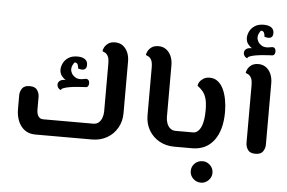

<svg xmlns="http://www.w3.org/2000/svg" viewBox="-66 -961 1917 1283"><g transform="rotate(5 893.0 -320.0)"><path d="M195 0Q151 0 122 -22.5Q93 -45 79 -81Q65 -117 65 -160V-253Q65 -276 79 -297.5Q93 -319 130 -319Q167 -319 181 -297.5Q195 -276 195 -253V-170Q195 -138 206.5 -122Q218 -106 238 -106H574Q597 -106 611.5 -119Q626 -132 633 -152.5Q640 -173 640 -193V-513Q640 -549 631 -565Q622 -581 611 -586Q600 -591 594 -594Q594 -603 601.5 -618.5Q609 -634 626.5 -647Q644 -660 673 -660Q703 -660 724.5 -644.5Q746 -629 758 -602Q770 -575 770 -540V-193Q770 -138 744.5 -94Q719 -50 675 -25Q631 0 574 0ZM340 -311Q328 -314 320.5 -325Q313 -336 314 -349Q315 -362 327 -371.5Q339 -381 366 -381Q353 -387 339 -404.5Q325 -422 325 -447Q325 -468 336 -490.5Q347 -513 370.5 -528.5Q394 -544 432 -544Q452 -544 467 -538.5Q482 -533 490.5 -522Q499 -511 499 -493Q499 -474 489.5 -466.5Q480 -459 467 -459.5Q454 -460 441 -465Q442 -477 436.5 -490Q431 -503 415 -503Q409 -496 402.5 -483.5Q396 -471 396 -457Q396 -442 404 -428Q412 -414 427 -404.5Q442 -395 462 -395Q474 -395 484 -397.5Q494 -400 501 -400Q516 -400 521 -386.5Q526 -373 521.5 -359.5Q517 -346 505 -345Q501 -345 483 -344Q465 -343 441 -341Q417 -339 394 -335Q371 -331 355.5 -325Q340 -319 340 -311Z M1127 0Q1071 0 1026.5 -25Q982 -50 956.5 -94Q931 -138 931 -193V-513Q931 -549 922 -565Q913 -581 902 -586Q891 -591 885 -594Q885 -602 892.5 -618Q900 -634 917.5 -647Q935 -660 965 -660Q994 -660 1015.5 -644.5Q1037 -629 1049 -602Q1061 -575 1061 -540V-193Q1061 -173 1068 -152.5Q1075 -132 1090 -119Q1105 -106 1127 -106H1154V0ZM1154 0V-106Q1165 -106 1169.5 -91.5Q1174 -77 1174 -53Q1174 -29 1169.5 -14.5Q1165 0 1154 0Z M1154 0V-106H1246Q1257 -106 1267 -112Q1277 -118 1286 -129.5Q1295 -141 1301.5 -159.5Q1308 -178 1311.5 -203.5Q1315 -229 1315 -261Q1315 -310 1306.5 -339Q1298 -368 1283 -386Q1268 -404 1247 -419Q1247 -430 1255.5 -444Q1264 -458 1281.5 -469Q1299 -480 1324 -480Q1355 -480 1378 -462Q1401 -444 1415.5 -413.5Q1430 -383 1437.5 -343.5Q1445 -304 1445 -260Q1445 -139 1393 -69.5Q1341 0 1246 0ZM1154 0Q1144 0 1139 -14.5Q1134 -29 1134 -53Q1134 -77 1139 -91.5Q1144 -106 1154 -106ZM1325.4 224Q1294 224 1272.5 202.6Q1251 181.2 1251 152.2Q1251 122 1272.4 101Q1293.7 80 1325.1 80Q1354 80 1375.5 101.2Q1397 122.4 1397 152.3Q1397 181 1375.6 202.5Q1354.3 224 1325.4 224Z M1671 0Q1634 0 1620 -21.5Q1606 -43 1606 -68V-452Q1606 -488 1597 -504Q1588 -520 1577 -525Q1566 -530 1560 -533Q1560 -541 1567.5 -557Q1575 -573 1592.5 -586Q1610 -599 1640 -599Q1669 -599 1690.5 -583.5Q1712 -568 1724 -541Q1736 -514 1736 -479V-66Q1736 -43 1722 -21.5Q1708 0 1671 0ZM1562 -631Q1550 -634 1542.5 -645Q1535 -656 1536 -669Q1537 -682 1549 -691.5Q1561 -701 1588 -701Q1575 -707 1561 -724.5Q1547 -742 1547 -767Q1547 -788 1558 -810.5Q1569 -833 1592.5 -848.5Q1616 -864 1654 -864Q1674 -864 1689 -858.5Q1704 -853 1712.5 -842Q1721 -831 1721 -813Q1721 -794 1711.5 -786.5Q1702 -779 1689 -779.5Q1676 -780 1663 -785Q1664 -797 1658.5 -810Q1653 -823 1637 -823Q1631 -816 1624.5 -803.5Q1618 -791 1618 -777Q1618 -762 1626 -748Q1634 -734 1649 -724.5Q1664 -715 1684 -715Q1696 -715 1706 -717.5Q1716 -720 1723 -720Q1738 -720 1743 -706.5Q1748 -693 1743.5 -679.5Q1739 -666 1727 -665Q1723 -665 1705 -664Q1687 -663 1663 -661Q1639 -659 1616 -655Q1593 -651 1577.5 -645Q1562 -639 1562 -631Z"/></g></svg>

Font: El Messiri
Style: Regular
Weight: 400
Designer: Mohamed Gaber
Foundry: Kief Type Foundry
Version: Version 2.020